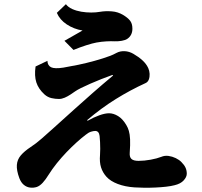

<svg xmlns="http://www.w3.org/2000/svg" viewBox="-20 -851 960 912"><path d="M293 -831.1Q303.7 -816.9 323.2 -808.1Q342.8 -799.3 366.2 -795.4Q389.6 -791.5 413.1 -791.5Q436.5 -791.5 455.1 -794.9Q480.5 -799.3 510.5 -797.1Q540.5 -794.9 564.9 -779.8Q585.9 -767.6 597.4 -753.4Q608.9 -739.3 608.9 -714.8Q608.9 -682.6 584 -666Q574.7 -660.2 558.3 -657.2Q542 -654.3 524.9 -654.8Q508.3 -655.8 485.4 -654.5Q462.4 -653.3 438 -648.9Q419.4 -645.5 389.6 -636Q359.9 -626.5 329.1 -613.8L286.1 -657.2L372.1 -706.1Q330.6 -712.9 297.1 -735.1Q263.7 -757.3 250 -790ZM534.2 -600.1Q550.8 -608.9 572.3 -607.9Q593.8 -606.9 613.8 -595.2Q638.2 -581.1 656.5 -564.5Q674.8 -547.9 684.1 -527.8Q689.9 -515.1 690.7 -500.2Q691.4 -485.4 686.8 -473.1Q682.1 -460.9 670.9 -456.1Q599.1 -423.3 530.3 -380.6Q461.4 -337.9 393.1 -279.8L397 -277.8Q424.3 -293.5 451.4 -303.2Q478.5 -313 498 -313Q519 -313 541 -299.6Q563 -286.1 580.1 -256.8Q587.4 -245.1 592 -229.5Q596.7 -213.9 597.9 -189.2Q599.1 -164.6 596.2 -125Q594.7 -105 604.5 -95.9Q614.3 -86.9 638.2 -86.9Q665.5 -86.9 695.8 -92.5Q726.1 -98.1 746.1 -106Q762.2 -112.8 780.3 -110.4Q798.3 -107.9 814.9 -99.9Q831.5 -91.8 841.8 -81.1Q855.5 -67.4 861.3 -54.4Q867.2 -41.5 867.2 -25.9Q867.2 -10.3 852.5 5.9Q837.9 22 809.1 28.8Q792.5 33.2 768.6 35.9Q744.6 38.6 718 39.8Q691.4 41 665.8 40.8Q640.1 40.5 619.1 39.1Q574.2 36.1 539.6 22.9Q504.9 9.8 485.8 -11.2Q467.8 -31.2 460 -55.9Q452.1 -80.6 455.1 -115.2Q456.1 -127.9 456.1 -143.8Q456.1 -159.7 455.3 -176Q454.6 -192.4 453.1 -205.1Q450.2 -229 432.1 -229Q423.8 -229 412.1 -225.3Q400.4 -221.7 387.2 -210.9Q367.2 -195.8 343.8 -174.6Q320.3 -153.3 296.1 -128.2Q272 -103 250 -75.7Q228 -48.3 210.9 -21Q196.8 2 182.9 17.1Q168.9 32.2 154.8 37.1Q139.2 42 123 40Q106.9 38.1 93.5 27.3Q80.1 16.6 71.8 -4.9Q58.1 -42 60.1 -67.6Q62 -93.3 78.9 -113Q95.7 -132.8 126 -152.8Q150.4 -168.5 178.2 -192.9Q206.1 -217.3 235.8 -244.1Q285.6 -289.1 330.6 -329.6Q375.5 -370.1 420.9 -409.9Q466.3 -449.7 517.1 -492.2L514.2 -495.1Q488.8 -486.3 461.4 -475.3Q434.1 -464.4 408.9 -453.4Q383.8 -442.4 364.7 -432.9Q345.7 -423.3 336.9 -417Q327.1 -410.2 314.2 -401.6Q301.3 -393.1 287.4 -387Q273.4 -380.9 259.8 -380.9Q242.7 -380.9 224.4 -385Q206.1 -389.2 190.9 -402.8Q162.6 -428.7 152.6 -459.7Q142.6 -490.7 148.9 -535.2L205.1 -562Q206.1 -539.6 222.7 -531.5Q239.3 -523.4 280.8 -529.8Q313 -535.2 351.8 -543.2Q390.6 -551.3 430.2 -562.3Q469.7 -573.2 503.9 -585.9Q510.3 -588.4 518.1 -592Q525.9 -595.7 534.2 -600.1Z"/></svg>

Font: BIZ UDPMincho
Style: Bold
Weight: 700
Designer: TypeBank Co., Ltd.
Foundry: Morisawa Inc.
Version: Version 1.06